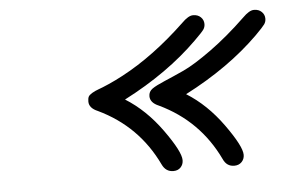

<svg xmlns="http://www.w3.org/2000/svg" viewBox="-39 -494 862 549"><g transform="rotate(-5 391.5 -219.5)"><path d="M212.9 -219.2Q212.9 -228 215.3 -232.9Q217.8 -237.8 226.3 -242.9Q234.9 -248 244.9 -251.5Q254.9 -254.9 275.4 -263.9Q295.9 -272.9 316.9 -284.2Q408.7 -333 500 -419.9Q519 -439 532.2 -439H533.2Q546.4 -439 554.7 -430.9Q563 -422.9 563 -411.1Q563 -402.3 558.1 -395.3Q553.2 -388.2 530.8 -366.2Q444.8 -281.2 317.9 -215.8Q376 -179.7 421.4 -116.5Q466.8 -53.2 466.8 -28.8Q466.8 -16.6 459 -8.3Q451.2 0 438 0Q416 0 405.8 -22Q351.6 -135.7 237.8 -189.9Q212.9 -200.2 212.9 -219.2ZM388.2 -219.2Q388.2 -232.4 399.2 -240.2Q410.2 -248 435.1 -258.5Q460 -269 491.5 -283.4Q522.9 -297.9 573 -334Q623 -370.1 674.8 -419.9Q693.8 -439 707 -439H708Q721.2 -439 729.5 -430.9Q737.8 -422.9 737.8 -411.1Q737.8 -402.3 732.9 -395.3Q728 -388.2 706.1 -366.2Q620.1 -281.2 493.2 -215.8Q551.3 -179.7 596.7 -116.5Q642.1 -53.2 642.1 -28.8Q642.1 -16.6 634 -8.3Q626 0 612.8 0Q590.8 0 581.1 -22Q526.9 -135.7 413.1 -189.9Q388.2 -200.2 388.2 -219.2Z"/></g></svg>

Font: CMU Typewriter Text Variable Width
Style: Italic
Weight: 500
Italic angle: -14.04°
Version: Version 0.7.0